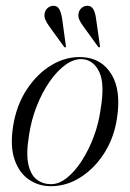

<svg xmlns="http://www.w3.org/2000/svg" viewBox="-20 -634 448 662"><path d="M263.5 -437Q330.5 -433.5 364.5 -377.5Q398.5 -321.5 383 -224Q373 -159 339.8 -106.5Q306.5 -54 258.2 -23Q210 8 155 8Q113 8 79.5 -15Q46 -38 30.2 -83.8Q14.5 -129.5 25 -198Q36.5 -271.5 72.8 -326.2Q109 -381 159.2 -410.5Q209.5 -440 263.5 -437ZM156 1Q183.5 1 211 -21Q238.5 -43 262.2 -80Q286 -117 303 -162.2Q320 -207.5 326.5 -254.5Q342 -345 322.2 -386Q302.5 -427 264.5 -430Q236 -432 206.5 -411Q177 -390 151 -352.5Q125 -315 106.2 -267Q87.5 -219 80 -167.5Q69.5 -104 77.8 -67.2Q86 -30.5 107 -14.8Q128 1 156 1ZM194.5 -567.5 207 -476.5Q208 -472.5 206.5 -471Q203.5 -469.5 201 -472.5L148.5 -545Q140.5 -556.5 135.8 -567.5Q131 -578.5 135 -592.5Q137.5 -601 146 -607.8Q154.5 -614.5 166.5 -614Q179 -613 185.2 -600.8Q191.5 -588.5 194.5 -567.5ZM311.5 -567.5 324.5 -476.5Q325.5 -472.5 323.5 -471Q321 -469.5 318.5 -472.5L266 -545Q257.5 -556.5 252.8 -567.5Q248 -578.5 252 -592.5Q254.5 -601 263 -607.8Q271.5 -614.5 283.5 -614Q296 -613 302.5 -600.8Q309 -588.5 311.5 -567.5Z"/></svg>

Font: Fraunces 144pt S000 Light
Style: Italic
Weight: 300
Italic angle: -16°
Version: Version 1.000; ttfautohint (v1.8.3)